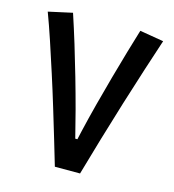

<svg xmlns="http://www.w3.org/2000/svg" viewBox="-105 -791 797 880"><g transform="rotate(15 293.0 -351.5)"><path d="M235.4 0Q219.7 -53.2 199.7 -120.4Q179.7 -187.5 157.2 -261.5Q134.8 -335.4 110.8 -409.9Q86.9 -484.4 64 -553.2Q41 -622.1 20 -678.2L133.3 -703.1Q154.8 -638.2 176.8 -566.4Q198.7 -494.6 219.7 -421.4Q240.7 -348.1 259.3 -278.3Q277.8 -208.5 292.5 -148.4H315.4L330.1 -68.8H285.6Q296.4 -123 311.8 -189Q327.1 -254.9 345.5 -325.2Q363.8 -395.5 383.1 -464.4Q402.3 -533.2 420.2 -594.7Q438 -656.2 452.6 -703.1L565.9 -684.1Q544.4 -619.6 517.6 -536.4Q490.7 -453.1 461.9 -360.1Q433.1 -267.1 405.8 -174.8Q378.4 -82.5 355 0Z"/></g></svg>

Font: Cascadia Mono Medium
Style: Regular
Weight: 500
Monospace: yes
Designer: Aaron Bell
Foundry: Saja Typeworks
Version: Version 2407.024